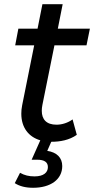

<svg xmlns="http://www.w3.org/2000/svg" viewBox="-20 -666 454 910"><path d="M238 -451H390L406 -530H254L277 -646H181L158 -530H67L52 -451H142L85 -167C82 -153 81 -139 81 -127C81 -61 116 -17 171 -1L130 91H156C191 91 207 103 207 126C207 152 186 170 144 170C117 170 96 165 75 153L50 202C73 217 102 224 137 224C219 224 275 185 275 121C275 82 250 56 204 49L223 6C265 6 309 -2 344 -27L324 -100C302 -84 274 -75 248 -75C200 -75 178 -100 178 -141C178 -150 179 -159 181 -169Z"/></svg>

Font: AWKNG-Font Medium
Style: Italic
Weight: 500
Italic angle: -11.3°
Designer: Awakening Church
Foundry: Awakening Church
Version: Version 1.700;PS 001.700;hotconv 1.0.88;makeotf.lib2.5.64775